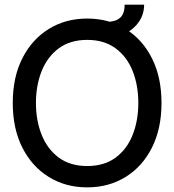

<svg xmlns="http://www.w3.org/2000/svg" viewBox="-20 -794 752 828"><path d="M356 14Q263 14 190.5 -30.8Q118 -75.5 76.5 -157.2Q35 -239 35 -350Q35 -461 76.5 -542.8Q118 -624.5 190.5 -669.2Q263 -714 356 -714Q449 -714 521.5 -669.2Q594 -624.5 635.2 -542.8Q676.5 -461 676.5 -350Q676.5 -239 635.2 -157.2Q594 -75.5 521.5 -30.8Q449 14 356 14ZM356 -78Q429.5 -78 478.5 -114.2Q527.5 -150.5 552 -212.2Q576.5 -274 576.5 -350Q576.5 -426 552 -487.8Q527.5 -549.5 478.2 -585.8Q429 -622 356 -622Q283 -622 233.8 -585.8Q184.5 -549.5 159.8 -487.8Q135 -426 135 -350Q135 -274 159.8 -212.2Q184.5 -150.5 233.8 -114.2Q283 -78 356 -78ZM442.5 -633V-700Q478 -700 497.8 -717.2Q517.5 -734.5 517.5 -774H601.5Q601.5 -734 580.5 -702Q559.5 -670 523.5 -651.5Q487.5 -633 442.5 -633Z"/></svg>

Font: Cabin
Style: Regular
Weight: 400
Width: 4
Designer: Pablo Impallari
Foundry: Pablo Impallari. http://www.impallari.com Igino Marini. http://www.ikern.com
Version: Version 3.001